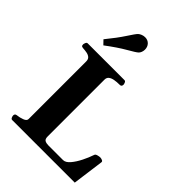

<svg xmlns="http://www.w3.org/2000/svg" viewBox="-275 -1109 1236 1236"><g transform="rotate(45 343.0 -491.0)"><path d="M70.8 0Q62.5 0 58.3 -9.8Q54.2 -19.5 54.2 -24.9Q54.2 -41.5 70.3 -43Q93.8 -45.4 117.4 -54.2Q141.1 -63 141.1 -79V-602.7Q141.1 -623.5 129.9 -633.1Q118.7 -642.6 101.6 -645.8Q84.5 -648.9 66.9 -649.9Q56.6 -650.9 53 -654.1Q49.3 -657.2 49.3 -668Q49.3 -673.3 53.5 -683.1Q57.6 -692.9 65.9 -692.9H400.4Q408.7 -692.9 412.8 -683.1Q417 -673.3 417 -668Q417 -649.9 400.9 -649.9Q373 -649.9 352.1 -646Q331.1 -642.1 319.1 -632.1Q307.1 -622.1 307.1 -604V-86.4Q307.1 -62.5 319.8 -55.9Q332.5 -49.3 350.6 -49.3H484.4Q507.3 -49.3 530 -75.9Q552.7 -102.5 572 -141.1Q591.3 -179.7 603 -214.8Q606 -223.6 619.9 -227.3Q633.8 -231 641.6 -231Q650.9 -231 660.6 -226.8Q670.4 -222.7 669.4 -214.4L640.6 0ZM146 -754.9 118.7 -783.2Q175.3 -852.5 208.3 -903.3Q241.2 -954.1 252.4 -964.8Q260.3 -972.2 273.2 -977.3Q286.1 -982.4 299.8 -982.4Q323.7 -982.4 339.4 -966.3Q347.7 -957.5 351.3 -947Q355 -936.5 355 -925.3Q355 -912.6 350.6 -901.1Q346.2 -889.6 338.9 -882.8Q327.6 -872.1 274.2 -841.6Q220.7 -811 146 -754.9Z"/></g></svg>

Font: Gelasio
Style: Regular
Weight: 400
Designer: Eben Sorkin
Foundry: Eben Sorkin
Version: Version 1.008